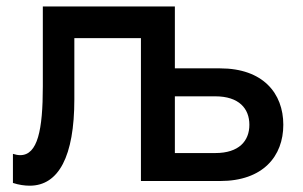

<svg xmlns="http://www.w3.org/2000/svg" viewBox="-20 -560 936 594"><path d="M20 6C38.5 12 56 14.5 72 14.5C161.5 14.5 210 -76.5 210 -252.5V-442H416V0H661C793.5 0 856.5 -76.5 856.5 -174C856.5 -271.5 793.5 -348.5 661 -348.5H521V-540H112.5V-293C112.5 -158 96.5 -80 42.5 -80C35.5 -80 28 -81.5 20 -84ZM521 -86.5V-262H646C719.5 -262 751.5 -224 751.5 -174C751.5 -124 719.5 -86.5 646 -86.5Z"/></svg>

Font: Vela Sans SemBd
Style: Regular
Weight: 600
Designer: Principal design: Mikhail Sharanda - project Manrope.
Design modification: Ravid Balaliev
Foundry: Mikhail Sharanda
Version: Version 1.001